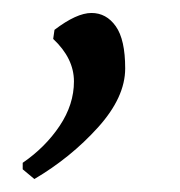

<svg xmlns="http://www.w3.org/2000/svg" viewBox="-20 -119 278 296"><path d="M64 -73 62 -59C83.3 -39 94 -17.2 94 6.5C94 30.2 86.7 53 72 75C57.3 97 38.3 116 15 132V142L33 157C70.3 135 103 108.5 131 77.5C159 46.5 173 16.2 173 -13.5C173 -43.2 168.2 -64.8 158.5 -78.5C148.8 -92.2 136.3 -99 121 -99C105.7 -99 86.7 -90.3 64 -73Z"/></svg>

Font: Alegreya SC
Style: Regular
Weight: 400
Designer: Juan Pablo del Peral
Foundry: Juan Pablo del Peral
Version: Version 1.003